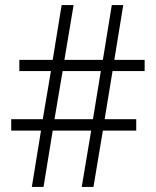

<svg xmlns="http://www.w3.org/2000/svg" viewBox="-20 -734 611 754"><path d="M422 -455 391 -266H515V-221H384L347 0H301L338 -221H187L151 0H105L141 -221H24V-266H148L180 -455H56V-499H187L222 -714H269L233 -499H384L419 -714H464L429 -499H548V-455ZM194 -266H345L376 -455H226Z"/></svg>

Font: Noto Sans Myanmar UI SemiCondensed Light
Style: Regular
Weight: 300
Width: 4
Designer: Monotype Design Team
Foundry: Monotype Imaging Inc.
Version: Version 2.103; ttfautohint (v1.8.4.7-5d5b)